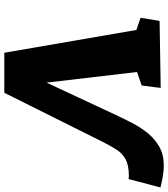

<svg xmlns="http://www.w3.org/2000/svg" viewBox="34 -794 761 868"><g transform="rotate(90 414.0 -360.5)"><path d="M219 0 116 -597 61 -616 75 -702 378 -707 367 -621 306 -600 354 -191 496 -495Q515 -536 535.5 -576Q556 -616 582.5 -648.5Q609 -681 644.5 -701Q680 -721 729 -721Q768 -721 828 -706L790 -562Q780 -563 779 -563Q778 -563 776 -563Q729 -563 702 -549Q675 -535 657.5 -508Q640 -481 622 -445L400 0Z"/></g></svg>

Font: Bitter ExtraBold
Style: Italic
Weight: 800
Italic angle: -9°
Designer: Sol Matas, and Bitter project Authors
Foundry: Sol Matas
Version: Version 2.001